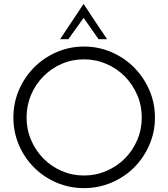

<svg xmlns="http://www.w3.org/2000/svg" viewBox="-20 -962 868 990"><path d="M49 -356Q49 -431 77.5 -497.5Q106 -564 155.5 -614Q205 -664 271.5 -693Q338 -722 413 -722Q488 -722 555 -693Q622 -664 671.5 -614Q721 -564 750 -497.5Q779 -431 779 -356Q779 -281 750 -214.5Q721 -148 671.5 -98.5Q622 -49 555 -20.5Q488 8 413 8Q338 8 271.5 -20.5Q205 -49 155.5 -98.5Q106 -148 77.5 -214.5Q49 -281 49 -356ZM117 -356Q117 -294 140.5 -239.5Q164 -185 204 -144.5Q244 -104 298 -80.5Q352 -57 413 -57Q474 -57 528.5 -80.5Q583 -104 623.5 -144.5Q664 -185 687.5 -239.5Q711 -294 711 -356Q711 -418 687.5 -472.5Q664 -527 623.5 -568Q583 -609 528.5 -632.5Q474 -656 413 -656Q351 -656 297.5 -632.5Q244 -609 203.5 -568Q163 -527 140 -472.5Q117 -418 117 -356ZM411 -942Q441 -897 471 -851Q501 -805 532 -760H488Q480 -772 470 -786Q460 -800 449.5 -815Q439 -830 429 -844.5Q419 -859 411 -870Q403 -859 393 -844.5Q383 -830 372 -815Q361 -800 351 -786Q341 -772 333 -760H290Z"/></svg>

Font: Josefin Sans
Style: Regular
Weight: 400
Designer: Santiago Orozco
Foundry: Typemade
Version: Version 1.0